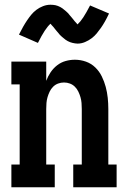

<svg xmlns="http://www.w3.org/2000/svg" viewBox="-20 -790 540 810"><path d="M28 0V-96H63V-434H28V-530H175V-449Q182 -468 193.5 -485Q205 -502 221 -514.5Q237 -527 256.5 -532.5Q276 -538 296 -538Q320 -538 342.5 -530Q365 -522 382 -505.5Q399 -489 409.5 -467.5Q420 -446 426 -423.5Q432 -401 434.5 -377.5Q437 -354 437 -330V-96H472V0H289V-96H325V-330Q325 -343 324 -355.5Q323 -368 319.5 -380Q316 -392 310.5 -403.5Q305 -415 296 -424Q287 -433 275 -437.5Q263 -442 250 -442Q237 -442 225 -437.5Q213 -433 204 -424Q195 -415 189.5 -403.5Q184 -392 180.5 -380Q177 -368 176 -355.5Q175 -343 175 -330V-96H211V0ZM307 -606Q302 -606 296.5 -607Q291 -608 286 -609Q281 -610 276 -612Q271 -614 266 -616.5Q261 -619 257 -622Q253 -625 249.5 -628Q246 -631 241 -635Q236 -639 232.5 -643Q229 -647 226 -651Q223 -655 219.5 -658.5Q216 -662 212.5 -667Q209 -672 205 -676.5Q201 -681 198.5 -683.5Q196 -686 193 -690Q181 -679 168.5 -660Q156 -641 140 -609L60 -644Q69 -662 77.5 -677Q86 -692 94.5 -704.5Q103 -717 112 -728Q121 -739 133.5 -748.5Q146 -758 161.5 -764Q177 -770 193 -770Q198 -770 203.5 -769.5Q209 -769 214 -768Q219 -767 224 -765Q229 -763 234 -760.5Q239 -758 243 -755Q247 -752 250.5 -749Q254 -746 259 -742Q264 -738 267.5 -734Q271 -730 274 -726Q277 -722 280.5 -718.5Q284 -715 287.5 -710Q291 -705 295 -700.5Q299 -696 301.5 -693.5Q304 -691 307 -687Q319 -698 331.5 -717Q344 -736 360 -767L440 -733Q431 -714 422.5 -699Q414 -684 405.5 -672Q397 -660 388 -649Q379 -638 366.5 -628.5Q354 -619 338.5 -612.5Q323 -606 307 -606Z"/></svg>

Font: Iosevka Slab
Style: Bold
Weight: 700
Monospace: yes
Designer: Belleve Invis
Foundry: Belleve Invis
Version: Version 11.1.1; ttfautohint (v1.8.3)